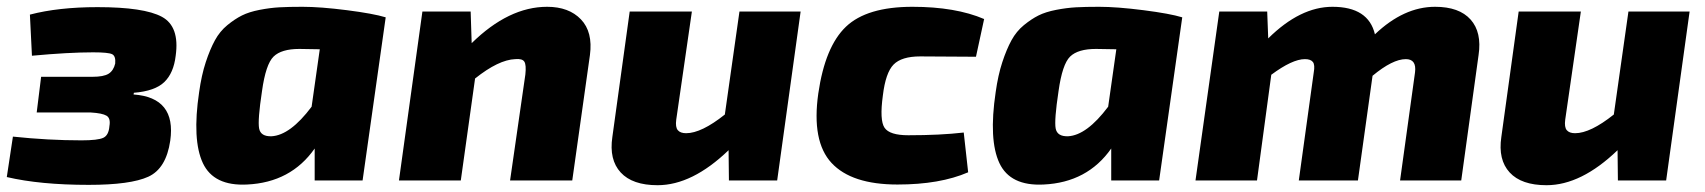

<svg xmlns="http://www.w3.org/2000/svg" viewBox="-31 -531 5017 565"><path d="M63 -367 57 -488Q141 -510 256 -510Q393 -510 445.5 -481.5Q498 -453 486 -367Q480 -316 452.5 -289.5Q425 -263 363 -258L362 -253Q488 -244 470 -117Q458 -35 405.5 -11Q353 13 230 13Q87 13 -11 -10L7 -129Q111 -118 209 -118Q257 -118 273 -125.5Q289 -133 291 -160Q295 -183 282.5 -190.5Q270 -198 236 -200H77L90 -305H241Q274 -305 288.5 -314Q303 -323 308 -344Q310 -366 299 -371.5Q288 -377 243 -377Q171 -377 63 -367Z M1036 0H895V-94Q825 6 696 12Q598 17 566 -51Q534 -119 555 -260Q562 -310 574.5 -348Q587 -386 601.5 -412.5Q616 -439 638 -457Q660 -475 681 -485.5Q702 -496 733 -502Q764 -508 791.5 -509.5Q819 -511 859 -511Q912 -511 990 -501Q1068 -491 1104 -480ZM910 -386 850 -387Q797 -387 774 -364.5Q751 -342 740 -263Q727 -177 731.5 -153Q736 -129 768 -130Q823 -133 886 -217Z M1354 -497 1357 -404Q1466 -511 1579 -511Q1643 -511 1678.5 -474Q1714 -437 1705 -369L1653 0H1470L1515 -312Q1518 -340 1512 -349.5Q1506 -359 1485 -357Q1436 -355 1367 -300L1325 0H1143L1212 -497Z M2325 -497 2256 0H2114L2113 -89Q2006 14 1904 14Q1830 14 1795.5 -23.5Q1761 -61 1771 -128L1822 -497H2005L1959 -179Q1956 -157 1963.5 -148Q1971 -139 1988 -139Q2033 -139 2102 -194L2145 -497Z M2805 -141 2818 -24Q2735 12 2610 12Q2475 12 2416 -51.5Q2357 -115 2377 -256Q2397 -394 2458.5 -452.5Q2520 -511 2654 -511Q2781 -511 2865 -475L2841 -364L2677 -365Q2622 -365 2598.5 -341Q2575 -317 2567 -250Q2557 -177 2572 -155Q2587 -133 2642 -133Q2736 -133 2805 -141Z M3380 0H3239V-94Q3169 6 3040 12Q2942 17 2910 -51Q2878 -119 2899 -260Q2906 -310 2918.5 -348Q2931 -386 2945.5 -412.5Q2960 -439 2982 -457Q3004 -475 3025 -485.5Q3046 -496 3077 -502Q3108 -508 3135.5 -509.5Q3163 -511 3203 -511Q3256 -511 3334 -501Q3412 -491 3448 -480ZM3254 -386 3194 -387Q3141 -387 3118 -364.5Q3095 -342 3084 -263Q3071 -177 3075.5 -153Q3080 -129 3112 -130Q3167 -133 3230 -217Z M3698 -497 3701 -418Q3795 -511 3890 -511Q3996 -511 4015 -430Q4100 -511 4192 -511Q4263 -511 4296.5 -473.5Q4330 -436 4320 -369L4269 0H4089L4133 -318Q4138 -357 4106 -357Q4067 -357 4008 -308L3965 0H3791L3835 -318Q3839 -340 3832.5 -348.5Q3826 -357 3809 -357Q3772 -357 3710 -311L3668 0H3487L3557 -497Z M4941 -497 4872 0H4730L4729 -89Q4622 14 4520 14Q4446 14 4411.5 -23.5Q4377 -61 4387 -128L4438 -497H4621L4575 -179Q4572 -157 4579.5 -148Q4587 -139 4604 -139Q4649 -139 4718 -194L4761 -497Z"/></svg>

Font: Exo 2.0 Extra Bold
Style: Italic
Weight: 800
Italic angle: -8°
Designer: Natanael Gama
Version: Version 1.001;PS 001.001;hotconv 1.0.70;makeotf.lib2.5.58329